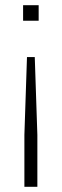

<svg xmlns="http://www.w3.org/2000/svg" viewBox="-20 -520 240 740"><path d="M114 -300H84L74 0V200H124V0ZM129 -500H69V-440H129Z"/></svg>

Font: Millimetre
Style: Light
Weight: 200
Designer: Jérémy Landes
Version: Version 1.0